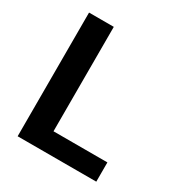

<svg xmlns="http://www.w3.org/2000/svg" viewBox="-165 -821 890 941"><g transform="rotate(30 280.5 -350.0)"><path d="M68 0V-700H208V-109H513V0Z"/></g></svg>

Font: DM Sans 17pt ExtraBold
Style: Regular
Weight: 800
Version: Version 4.004;gftools[0.9.30]